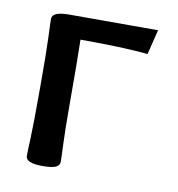

<svg xmlns="http://www.w3.org/2000/svg" viewBox="-57 -471 490 528"><g transform="rotate(10 188.0 -206.5)"><path d="M95.2 4.9Q47.9 4.9 47.9 -15.1Q47.9 -27.8 49.6 -66.2Q51.3 -104.5 51.3 -208Q51.3 -311 49.6 -348.1Q47.9 -385.3 47.9 -397.9Q47.9 -418 95.2 -418H343.3L326.2 -348.6Q257.8 -355.5 137.7 -355.5Q139.2 -299.3 139.2 -173.3Q139.2 -104.5 140.9 -66.2Q142.6 -27.8 142.6 -15.1Q142.6 -4.9 131.8 0Q121.1 4.9 95.2 4.9Z"/></g></svg>

Font: Bainsley
Style: Regular
Weight: 400
Designer: Paul James MIller
Foundry: High-Logic / Made with FontCreator
Version: Version 1.411;March 28, 2021;FontCreator 13.0.0.2683 64-bit